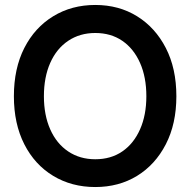

<svg xmlns="http://www.w3.org/2000/svg" viewBox="-20 -738 767 774"><path d="M364 16Q269 16 194.5 -29Q120 -74 78 -156.5Q36 -239 36 -350Q36 -462 78 -544.5Q120 -627 194.5 -672.5Q269 -718 364 -718Q459 -718 532.5 -672.5Q606 -627 648.5 -544.5Q691 -462 691 -350Q691 -239 648.5 -156.5Q606 -74 532.5 -29Q459 16 364 16ZM364 -96Q427 -96 473 -127.5Q519 -159 544.5 -216.5Q570 -274 570 -350Q570 -427 544.5 -484.5Q519 -542 473 -573.5Q427 -605 364 -605Q302 -605 255 -573.5Q208 -542 182.5 -484.5Q157 -427 157 -350Q157 -274 182.5 -216.5Q208 -159 255 -127.5Q302 -96 364 -96Z"/></svg>

Font: Zen Maru Gothic
Style: Bold
Weight: 700
Designer: Yoshimichi Ohira
Foundry: Positype
Version: Version 1.001